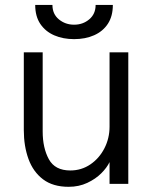

<svg xmlns="http://www.w3.org/2000/svg" viewBox="-20 -726 598 758"><path d="M251 11.5Q189 11.5 150 -18Q111 -47.5 92.5 -98.2Q74 -149 74 -212V-519.5H148.5V-207Q148.5 -142 172.8 -97.5Q197 -53 257.5 -53Q301.5 -53 336.8 -77Q372 -101 392.2 -140.5Q412.5 -180 412.5 -226V-519.5H486.5V0H412.5V-86Q402 -64 379.8 -41.8Q357.5 -19.5 324.5 -4Q291.5 11.5 251 11.5ZM272.5 -571.5Q229 -571.5 194.2 -586.5Q159.5 -601.5 139.2 -631.5Q119 -661.5 119 -706.5H187Q187 -670.5 212.5 -649.5Q238 -628.5 272.5 -628.5Q307.5 -628.5 332.5 -649.8Q357.5 -671 357.5 -706.5H425.5Q425.5 -662 405.8 -632Q386 -602 351.5 -586.8Q317 -571.5 272.5 -571.5Z"/></svg>

Font: Acari Sans
Style: Regular
Weight: 400
Designer: Alfredo Marco Pradil and Stefan Peev (font) & Cristiano Sobral (main changes)
Foundry: Alfredo Marco Pradil and Stefan Peev (font) & Cristiano Sobral (main changes)
Version: Version 1.063; ttfautohint (v1.8.3)